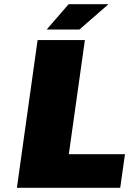

<svg xmlns="http://www.w3.org/2000/svg" viewBox="-20 -890 620 910"><path d="M572.3 -159.2 549.8 0H60.1L158.2 -700.2H382.3L306.2 -159.2ZM201.2 -750 305.2 -870.1H494.1L356.4 -750Z"/></svg>

Font: Fivo Sans Black
Style: Regular
Weight: 900
Designer: Alexander Slobzheninov
Foundry: Alexander Slobzheninov
Version: 1.0